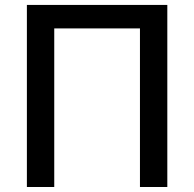

<svg xmlns="http://www.w3.org/2000/svg" viewBox="-20 -747 776 767"><path d="M648.4 -727.3V0H539.1V-633.5H196.7V0H87.4V-727.3Z"/></svg>

Font: InterMG Medium
Style: Regular
Weight: 500
Designer: Rasmus Andersson
Foundry: rsms
Version: Version 3.019;December 26, 2023;FontCreator 15.0.0.2955 64-b